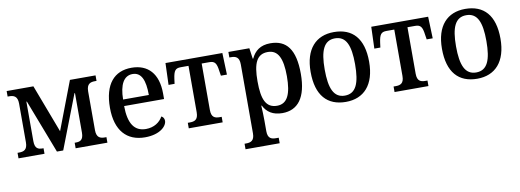

<svg xmlns="http://www.w3.org/2000/svg" viewBox="-61 -906 4076 1506"><g transform="rotate(-10 1976.5 -153.5)"><path d="M28 0H235V-44H228C194 -44 166 -52 166 -113V-427H170L334 0H384L549 -427H553V-113C553 -52 525 -44 491 -44H483V0H736V-44H724C688 -44 657 -53 657 -114V-422C657 -483 688 -492 724 -492H736V-536H532L386 -153L241 -536H28V-492H40C76 -492 107 -482 107 -422V-114C107 -53 76 -44 40 -44H28Z M1035 10C1155 10 1211 -49 1211 -91C1211 -110 1201 -123 1188 -129C1165 -86 1118 -53 1053 -53C962 -53 916 -119 915 -260H1233V-304C1233 -463 1154 -546 1023 -546C886 -546 803 -454 803 -265C803 -83 891 10 1035 10ZM1121 -312H916C917 -431 954 -496 1023 -496C1093 -496 1121 -430 1121 -312Z M1384 0H1654V-44H1639C1602 -44 1572 -52 1572 -113V-483H1633C1676 -483 1690 -465 1698 -401L1704 -363H1752L1746 -536H1293L1287 -363H1335L1340 -401C1349 -465 1362 -483 1405 -483H1467V-113C1467 -52 1436 -44 1400 -44H1384Z M1794 239H2066V195H2045C2010 195 1979 187 1979 128V42C1979 8 1977 -42 1975 -76H1979C2006 -22 2053 10 2129 10C2252 10 2324 -79 2324 -269C2324 -464 2257 -546 2129 -546C2050 -546 2004 -509 1977 -451H1973L1961 -536H1794V-492H1806C1843 -492 1873 -483 1873 -423V126C1873 186 1842 195 1806 195H1794ZM2098 -54C2009 -54 1979 -125 1979 -269C1979 -413 2010 -482 2098 -482C2179 -482 2213 -412 2213 -269C2213 -126 2179 -54 2098 -54Z M2635 10C2778 10 2868 -85 2868 -269C2868 -455 2783 -546 2635 -546C2492 -546 2402 -452 2402 -269C2402 -82 2487 10 2635 10ZM2635 -40C2547 -40 2514 -118 2514 -269C2514 -419 2547 -496 2635 -496C2724 -496 2756 -419 2756 -269C2756 -118 2724 -40 2635 -40Z M3023 0H3293V-44H3278C3241 -44 3211 -52 3211 -113V-483H3272C3315 -483 3329 -465 3337 -401L3343 -363H3391L3385 -536H2932L2926 -363H2974L2979 -401C2988 -465 3001 -483 3044 -483H3106V-113C3106 -52 3075 -44 3039 -44H3023Z M3681 10C3824 10 3914 -85 3914 -269C3914 -455 3829 -546 3681 -546C3538 -546 3448 -452 3448 -269C3448 -82 3533 10 3681 10ZM3681 -40C3593 -40 3560 -118 3560 -269C3560 -419 3593 -496 3681 -496C3770 -496 3802 -419 3802 -269C3802 -118 3770 -40 3681 -40Z"/></g></svg>

Font: Noto Serif SemiCondensed Medium
Style: Regular
Weight: 500
Width: 4
Designer: Monotype Design Team
Foundry: Monotype Imaging Inc.
Version: Version 2.014